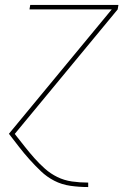

<svg xmlns="http://www.w3.org/2000/svg" viewBox="-20 -540 540 775"><path d="M335 215Q299 215 264 210Q229 205 199 189.5Q169 174 145 151Q121 128 99 103.5Q77 79 56.5 52.5Q36 26 16 0L431 -502H99L102 -520H458L455 -502L40 0Q40 0 40 1Q40 2 41 2L43 5Q62 29 80.5 52.5Q99 76 119 98.5Q139 121 161.5 141Q184 161 211.5 174.5Q239 188 270.5 192.5Q302 197 335 197H336V215Z"/></svg>

Font: Iosevka SS18 Thin
Style: Italic
Weight: 100
Italic angle: -9°
Monospace: yes
Designer: Belleve Invis
Foundry: Belleve Invis
Version: Version 25.1.1; ttfautohint (v1.8.4)